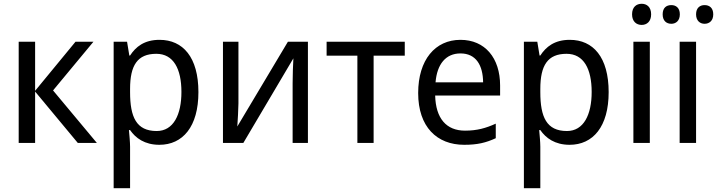

<svg xmlns="http://www.w3.org/2000/svg" viewBox="-20 -757 3798 1017"><path d="M380 -536 166 -276V-536H79V0H166V-272L392 0H493L261 -278L475 -536Z M825 -546C744 -546 699 -509 669 -463H665L653 -536H582V240H669V20C669 -5 665 -45 663 -68H669C698 -26 746 10 824 10C948 10 1031 -86 1031 -269C1031 -454 949 -546 825 -546ZM808 -472C899 -472 941 -392 941 -270C941 -150 899 -63 810 -63C702 -63 669 -137 669 -269V-286C669 -411 708 -472 808 -472Z M1243 -536H1161V0H1269L1534 -448C1532 -422 1530 -347 1530 -316V0H1611V-536H1505L1237 -87C1239 -114 1243 -184 1243 -209Z M2124 -462V-536H1710V-462H1873V0H1959V-462Z M2419 -546C2285 -546 2195 -440 2195 -264C2195 -85 2294 10 2439 10C2509 10 2554 -1 2606 -25V-102C2553 -78 2507 -65 2443 -65C2344 -65 2288 -130 2285 -251H2629V-304C2629 -450 2549 -546 2419 -546ZM2419 -474C2501 -474 2538 -412 2539 -321H2287C2295 -417 2341 -474 2419 -474Z M2998 -546C2917 -546 2872 -509 2842 -463H2838L2826 -536H2755V240H2842V20C2842 -5 2838 -45 2836 -68H2842C2871 -26 2919 10 2997 10C3121 10 3204 -86 3204 -269C3204 -454 3122 -546 2998 -546ZM2981 -472C3072 -472 3114 -392 3114 -270C3114 -150 3072 -63 2983 -63C2875 -63 2842 -137 2842 -269V-286C2842 -411 2881 -472 2981 -472Z M3379 -737C3351 -737 3328 -720 3328 -681C3328 -643 3351 -625 3379 -625C3406 -625 3429 -643 3429 -681C3429 -720 3406 -737 3379 -737ZM3422 -536H3335V0H3422Z M3490 -681C3490 -647 3510 -631 3536 -631C3560 -631 3581 -647 3581 -681C3581 -716 3560 -730 3536 -730C3510 -730 3490 -716 3490 -681ZM3667 -681C3667 -647 3688 -631 3712 -631C3737 -631 3758 -647 3758 -681C3758 -716 3737 -730 3712 -730C3688 -730 3667 -716 3667 -681ZM3667 0V-536H3580V0Z"/></svg>

Font: Noto Sans Thai
Style: Regular
Weight: 400
Designer: Monotype Design Team
Foundry: Monotype Imaging Inc.
Version: Version 1.901